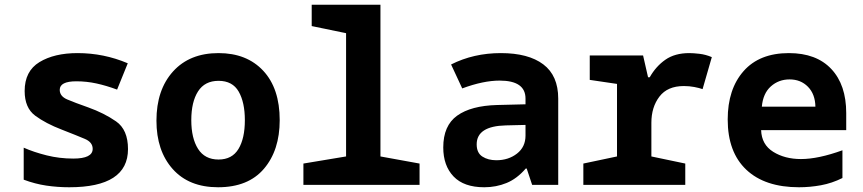

<svg xmlns="http://www.w3.org/2000/svg" viewBox="-20 -780 3640 810"><path d="M520 -151Q520 -233 469.5 -268Q419 -303 352 -327Q295 -347 263.5 -360.5Q232 -374 232 -401Q232 -437 302 -437Q345 -437 386.5 -428Q428 -419 474 -402L519 -513Q418 -556 307 -556Q209 -556 146.5 -518Q84 -480 84 -396Q84 -325 128.5 -292Q173 -259 241 -233Q305 -208 338 -194Q371 -180 371 -152Q371 -111 289 -111Q231 -111 177 -124.5Q123 -138 80 -157V-22Q128 -4 175.5 3Q223 10 272 10Q520 10 520 -151Z M1160 -273Q1160 -407 1090.5 -481.5Q1021 -556 902 -556Q780 -556 710 -478.5Q640 -401 640 -271Q640 -144 708.5 -67Q777 10 900 10Q1027 10 1093.5 -68Q1160 -146 1160 -273ZM787 -273Q787 -350 815.5 -394.5Q844 -439 902 -439Q961 -439 987 -393.5Q1013 -348 1013 -273Q1013 -196 986 -151.5Q959 -107 902 -107Q844 -107 815.5 -152Q787 -197 787 -273Z M1750 0V-90L1585 -120V-760H1295V-670L1440 -640V-120L1260 -90V0Z M1991 -171Q1991 -248 2114 -251L2197 -253V-208Q2197 -160 2161 -132Q2125 -104 2074 -104Q2039 -104 2015 -119.5Q1991 -135 1991 -171ZM2198 -69H2202L2225 0H2335V-364Q2335 -461 2272 -508.5Q2209 -556 2093 -556Q1978 -556 1883 -508L1930 -407Q2019 -440 2088 -440Q2197 -440 2197 -364V-340L2077 -337Q1967 -334 1908.5 -292Q1850 -250 1850 -158Q1850 -81 1893.5 -35.5Q1937 10 2023 10Q2073 10 2117 -8Q2161 -26 2198 -69Z M2871 0V-90L2728 -120V-262Q2728 -328 2762 -372.5Q2796 -417 2865 -417Q2888 -417 2909 -413Q2930 -409 2944 -404L2983 -539Q2957 -550 2931 -553Q2905 -556 2888 -556Q2827 -556 2787 -528Q2747 -500 2721 -454H2714L2693 -546H2468V-443L2583 -426V-120L2441 -90V0Z M3534 -29V-146Q3432 -109 3359 -109Q3291 -109 3242 -139.5Q3193 -170 3191 -231H3550V-303Q3550 -422 3487 -489Q3424 -556 3308 -556Q3184 -556 3117 -480Q3050 -404 3050 -276Q3050 -138 3128.5 -64Q3207 10 3351 10Q3397 10 3443.5 1.5Q3490 -7 3534 -29ZM3311 -445Q3358 -445 3388.5 -414Q3419 -383 3420 -330H3194Q3199 -386 3232 -415.5Q3265 -445 3311 -445Z"/></svg>

Font: Noto Sans Mono UI
Style: Bold
Weight: 700
Designer: Monotype Design team
Foundry: Monotype Imaging Inc.
Version: 1.000